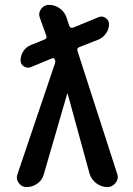

<svg xmlns="http://www.w3.org/2000/svg" viewBox="-20 -760 540 780"><path d="M87.9 0Q68.4 0 56.2 -16.6Q43.9 -33.2 50.8 -51.8L203.1 -502Q206.1 -509.8 203.1 -517.6Q199.2 -525.4 192.4 -523.4L105.5 -487.3Q90.8 -481.4 77.1 -490.2Q63.5 -499 63.5 -514.6Q63.5 -534.2 74.7 -551.8Q85.9 -569.3 105.5 -577.1L161.1 -599.6Q171.9 -603.5 168 -615.2L141.6 -688.5Q134.8 -707 147 -723.6Q159.2 -740.2 178.7 -740.2Q204.1 -740.2 224.1 -725.1Q244.1 -710 251 -686.5L261.7 -654.3Q265.6 -644.5 276.4 -647.5L380.9 -690.4Q395.5 -696.3 409.2 -687Q422.9 -677.7 422.9 -662.1Q422.9 -642.6 411.6 -625.5Q400.4 -608.4 380.9 -599.6L301.8 -568.4Q291 -564.5 294.9 -552.7L456.1 -53.7Q462.9 -34.2 449.7 -17.1Q436.5 0 416 0Q391.6 0 371.1 -15.6Q350.6 -31.2 343.8 -54.7L254.9 -378.9Q254.9 -379.9 253.9 -379.9Q252.9 -379.9 252.9 -378.9L158.2 -52.7Q152.3 -29.3 132.3 -14.6Q112.3 0 87.9 0Z"/></svg>

Font: Rounded-X Mgen+ 1mn medium
Style: Regular
Weight: 500
Designer: [Source Han Sans]
Ryoko NISHIZUKA  (kana & ideographs); Paul D. Hunt (Latin, Greek & Cyrillic); Wenlong ZHANG  (bopomofo
Version: Version 1.059.20150602